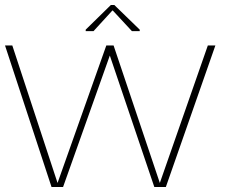

<svg xmlns="http://www.w3.org/2000/svg" viewBox="-20 -744 897 764"><path d="M403 -563H432L417 -523L231 0H185L0 -563H29L209 -16ZM807 -563H837L640 0H594L417 -523L404 -563H432L616 -16ZM321 -620V-626L421 -724H435L536 -626V-620H505L429 -702H427L352 -620Z"/></svg>

Font: Darker Grotesque Light Light
Style: Regular
Weight: 300
Version: Version 1.000;gftools[0.9.28]